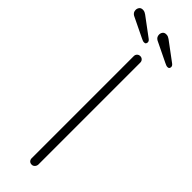

<svg xmlns="http://www.w3.org/2000/svg" viewBox="-331 -866 875 875"><g transform="rotate(45 106.5 -429.0)"><path d="M142 -679V-21Q141 -12 135 -6Q129 0 121 0Q111 0 105.5 -6Q100 -12 100 -21V-679Q100 -688 106 -694Q112 -700 121 -700Q130 -700 136 -694Q142 -688 142 -679ZM89 -756Q83 -756 78 -758.5Q73 -761 68 -763L-29 -810Q-43 -818 -43 -834Q-43 -843 -37.5 -850.5Q-32 -858 -20 -858Q-13 -858 -7.5 -855.5Q-2 -853 2 -850L92 -783Q96 -780 98.5 -776.5Q101 -773 101 -768Q101 -764 98.5 -760Q96 -756 89 -756ZM244 -752Q238 -752 233 -754.5Q228 -757 223 -759L126 -806Q112 -814 112 -830Q112 -839 117.5 -846.5Q123 -854 135 -854Q142 -854 147.5 -851.5Q153 -849 157 -846L247 -779Q251 -776 253.5 -772.5Q256 -769 256 -764Q256 -760 253.5 -756Q251 -752 244 -752Z"/></g></svg>

Font: Quicksand Variable Light
Style: Regular
Weight: 300
Designer: Andrew Paglinawan
Foundry: Andrew Paglinawan
Version: Version 3.004